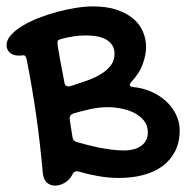

<svg xmlns="http://www.w3.org/2000/svg" viewBox="-40 -498 593 600"><path d="M93.8 43Q85.9 -46.9 73.5 -134.8Q61 -222.7 43.5 -312Q42 -317.9 39.8 -321.5Q37.6 -325.2 33.7 -325.2Q30.8 -325.2 27.1 -324.7Q23.4 -324.2 19.5 -324.2Q1 -324.2 -9.3 -333.5Q-19.5 -342.8 -19.5 -356.9Q-19.5 -373 -6.1 -388.2Q7.3 -403.3 29.3 -416.7Q51.3 -430.2 79.6 -441.4Q107.9 -452.6 137.9 -460.7Q168 -468.8 197.3 -473.4Q226.6 -478 250.5 -478Q293.9 -478 325.4 -467.3Q356.9 -456.5 377.2 -439Q397.5 -421.4 407 -398.4Q416.5 -375.5 416.5 -351.1Q416.5 -326.7 406 -297.6Q395.5 -268.6 370.6 -242.2Q367.7 -238.8 366.7 -236.6Q365.7 -234.4 365.7 -231.9Q365.7 -227.5 375.5 -226.1Q403.8 -223.6 430.4 -212.4Q457 -201.2 477.1 -183.3Q497.1 -165.5 509.3 -141.6Q521.5 -117.7 521.5 -90.8Q521.5 -53.2 507.1 -25.1Q492.7 2.9 467.3 21.5Q441.9 40 407 49.1Q372.1 58.1 331.5 58.1Q299.8 58.1 267.8 52.5Q235.8 46.9 205.6 38.1Q203.6 37.1 199.7 37.1Q191.4 37.1 186.5 46.9Q178.2 63.5 162.8 72.8Q147.5 82 131.8 82Q117.7 82 106.9 73Q96.2 64 93.8 43ZM188.5 -143.1Q177.7 -139.2 177.7 -127.9Q177.7 -126.5 179 -117.2Q180.2 -107.9 182.1 -97.2Q184.1 -84.5 186.5 -69.8Q188 -57.1 199.7 -54.2Q214.8 -49.8 232.9 -45.2Q251 -40.5 270.5 -36.6Q290 -32.7 310.1 -30.3Q330.1 -27.8 348.6 -27.8Q362.8 -27.8 376 -31Q389.2 -34.2 399.4 -41Q409.7 -47.9 415.8 -58.3Q421.9 -68.8 421.9 -84Q421.9 -106 409.7 -121.1Q397.5 -136.2 378.9 -145.5Q360.4 -154.8 338.4 -158.9Q316.4 -163.1 296.9 -163.1Q270.5 -163.1 243.4 -157.2Q216.3 -151.4 188.5 -143.1ZM150.9 -376Q145.5 -374.5 142.6 -372.6Q139.6 -370.6 139.6 -365.2Q139.6 -359.9 141.8 -345.9Q144 -332 147.2 -314.5Q150.4 -296.9 154.1 -278.1Q157.7 -259.3 160.6 -244.1Q161.6 -234.9 164.8 -231.4Q168 -228 172.9 -228Q175.8 -228 180.4 -229.2Q185.1 -230.5 192.9 -232.9Q212.9 -239.3 235.1 -247.3Q257.3 -255.4 275.6 -266.6Q293.9 -277.8 305.9 -293.2Q317.9 -308.6 317.9 -329.1Q317.9 -345.2 311 -356.2Q304.2 -367.2 292 -374.3Q279.8 -381.3 263.7 -384.3Q247.6 -387.2 228.5 -387.2Q209 -387.2 189.2 -384.3Q169.4 -381.3 150.9 -376Z"/></svg>

Font: Gochi Hand Cyrillic
Style: Regular
Weight: 400
Designer: Juan Pablo del Peral; Denis Ignatov
Foundry: Juan Pablo del Peral; Denis Ignatov
Version: Version 1.00 June 29, 2018, initial release